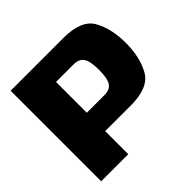

<svg xmlns="http://www.w3.org/2000/svg" viewBox="-168 -843 1012 1012"><g transform="rotate(-45 338.0 -337.5)"><path d="M39 0H241V-172H433Q566 -172 606.5 -245.2Q647 -318.5 647 -424Q647 -529 606.8 -602Q566.5 -675 433 -675H39ZM241 -309V-538.5H372Q412 -538.5 429.2 -513.5Q446.5 -488.5 446.5 -423.5Q446.5 -358.5 429.5 -333.8Q412.5 -309 372 -309Z"/></g></svg>

Font: Anybody Thin ExtraBold
Style: Regular
Weight: 800
Version: Version 1.113;gftools[0.9.25]